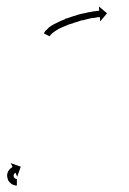

<svg xmlns="http://www.w3.org/2000/svg" viewBox="-20 -548 397 592"><path d="M117 -448Q117 -448 117 -448Q117 -448 117 -448Q117 -448 117 -448Q117 -448 117 -448Q118 -451 121 -454Q121 -454 121 -454Q121 -454 121 -454Q121 -454 121 -454Q121 -454 121 -454Q125 -458 129 -461Q129 -461 129 -461.5Q129 -462 129 -462Q129 -462 129 -462Q129 -462 129 -462Q134 -465 139 -469Q139 -469 139 -469Q139 -469 139 -469Q139 -469 139 -469Q139 -469 139 -469Q145 -473 152 -476Q152 -476 152 -476Q152 -476 152 -476Q152 -476 152 -476Q152 -476 152 -476Q159 -480 166 -483Q166 -483 166 -483Q166 -483 166 -483Q166 -483 166 -483Q166 -483 166 -483Q173 -486 181 -489Q181 -489 181 -489.5Q181 -490 181 -490Q181 -490 181 -490Q181 -490 181 -490Q189 -492 197 -495Q197 -495 197 -495Q197 -495 197 -495Q197 -495 197 -495Q197 -495 197 -495Q205 -498 213 -500Q213 -500 213 -500Q213 -500 213 -500Q213 -500 213 -500Q213 -500 213 -500Q221 -503 229 -505Q229 -505 229 -505Q229 -505 229 -505Q229 -505 229 -505Q229 -505 229 -505Q237 -507 244 -508Q244 -508 244 -508Q244 -508 244 -508Q244 -508 244 -508Q244 -508 244 -508Q251 -510 258 -511Q258 -511 258 -511Q258 -511 258 -511Q258 -511 258 -511Q258 -511 258 -511Q264 -512 269 -513Q269 -513 269 -513Q269 -513 269 -513Q269 -513 269 -513Q269 -513 269 -513Q274 -514 278 -514Q278 -514 278 -514Q278 -514 278 -514Q278 -514 278 -514Q278 -514 278 -514Q282 -515 284 -515Q284 -515 284 -515Q284 -515 284 -515Q284 -515 284 -515Q284 -515 284 -515Q285 -515 286 -515L285 -528L310 -507L289 -482L288 -495Q287 -495 286 -495Q286 -495 286 -495Q286 -495 286 -495Q286 -495 286 -495Q286 -495 286 -495Q284 -495 281 -495Q281 -495 281 -495Q281 -495 281 -495Q281 -495 281 -495Q281 -495 281 -495Q277 -494 272 -493Q272 -493 272 -493Q272 -493 272 -493Q272 -493 272 -493Q272 -493 272 -493Q267 -493 261 -492Q261 -492 261 -492Q261 -492 261 -492Q261 -492 261 -492Q261 -492 261 -492Q255 -490 248 -489Q248 -489 248 -489Q248 -489 249 -489Q249 -489 249 -489Q249 -489 249 -489Q242 -487 234 -485Q234 -485 234 -485Q234 -485 234 -486Q234 -486 234 -486Q234 -486 234 -486Q227 -484 219 -481Q219 -481 219 -481Q219 -481 219 -481Q219 -481 219 -481Q219 -481 219 -481Q211 -479 204 -476Q204 -476 204 -476Q204 -476 204 -476Q204 -476 204 -476Q204 -476 204 -476Q196 -474 188 -471Q188 -471 188 -471Q188 -471 188 -471Q189 -471 189 -471Q189 -471 189 -471Q181 -468 174 -465Q174 -465 174 -465Q174 -465 174 -465Q174 -465 174 -465Q174 -465 174 -465Q167 -462 161 -459Q161 -459 161 -459Q161 -459 161 -459Q161 -459 161 -459Q161 -459 161 -459Q155 -455 150 -452Q150 -452 150 -452Q150 -452 150 -452Q150 -452 150 -452Q150 -452 150 -452Q145 -449 142 -446Q142 -446 142 -446Q142 -446 142 -446Q142 -446 142 -446Q142 -446 142 -446Q139 -443 136 -441Q136 -441 136 -441Q136 -441 136 -441Q136 -441 136.5 -441Q137 -441 137 -441Q135 -439 134 -438Q134 -438 134 -438Q134 -438 134 -438Q134 -438 134 -438Q134 -438 134 -438Q134 -437 133 -436L115 -445Q116 -446 117 -448ZM31 24Q31 24 31 24Q31 24 31 24Q31 24 31 24Q31 24 31 24Q30 24 29 24Q29 24 29 24Q29 24 29 24Q28 24 28 24Q28 24 28 24Q27 24 25 23Q25 23 25 23Q25 23 25 23Q25 23 24.5 23Q24 23 24 23Q22 22 20 22Q20 22 20 21.5Q20 21 20 21Q20 21 19.5 21Q19 21 19 21Q17 20 15 19Q15 19 15 18.5Q15 18 14 18Q14 18 14 18Q14 18 14 18Q12 16 10 14Q10 14 9.5 14Q9 14 9 14Q9 14 9 13.5Q9 13 9 13Q7 11 5 8Q5 8 5 8Q5 8 5 8Q5 8 5 7.5Q5 7 5 7Q4 4 3 1Q3 1 3 1Q3 1 3 1Q3 0 3 0Q3 0 3 0Q2 -3 2 -6Q2 -6 2 -6.5Q2 -7 2 -7Q2 -7 2 -7Q2 -7 2 -7Q2 -11 3 -14Q3 -14 3 -14Q3 -14 3 -14Q3 -14 3 -14Q3 -14 3 -14Q4 -17 5 -20Q5 -20 5.5 -20Q6 -20 6 -20Q6 -21 6 -21Q6 -21 6 -21Q7 -23 9 -25Q9 -25 9 -25Q9 -25 9 -25Q9 -26 9 -26Q9 -26 9 -26Q11 -27 13 -29Q13 -29 13 -29Q13 -29 13 -29Q13 -29 13 -29Q13 -29 13 -29Q15 -30 16 -31Q16 -31 16 -31Q16 -31 16 -31Q16 -31 16 -31.5Q16 -32 16 -32Q17 -32 18 -33Q18 -33 18 -33Q18 -33 18 -33Q18 -33 18 -33Q18 -33 18 -33Q19 -33 19 -33L13 -45L44 -34L33 -3L28 -15Q28 -15 27 -15Q27 -15 27 -15Q27 -15 27 -15Q27 -15 27 -15Q27 -15 27 -15Q27 -15 27 -14Q27 -14 27 -14Q27 -14 27 -14Q27 -15 27 -15Q27 -15 27 -15Q26 -14 25 -14Q25 -14 25.5 -14Q26 -14 26 -14Q26 -14 26 -14Q26 -14 26 -14Q25 -13 24 -12Q24 -12 24 -12Q24 -12 24 -13Q24 -13 24.5 -13Q25 -13 25 -13Q24 -12 23 -11Q23 -11 23 -11Q23 -11 23 -11Q23 -11 23 -11Q23 -11 23 -11Q23 -10 22 -8Q22 -8 22 -8.5Q22 -9 22 -9Q22 -9 22 -9Q22 -9 22 -9Q22 -8 22 -6Q22 -6 22 -6Q22 -6 22 -6Q22 -6 22 -6.5Q22 -7 22 -7Q22 -5 22 -3Q22 -3 22 -3.5Q22 -4 22 -4Q22 -4 22 -4Q22 -4 22 -4Q23 -3 23 -1Q23 -1 23 -1Q23 -1 23 -1Q23 -2 23 -2Q23 -2 23 -2Q24 0 25 1Q25 1 25 1Q25 1 24 1Q24 0 24 0Q24 0 24 0Q25 1 26 2Q26 2 26 2Q26 2 26 2Q26 2 26 2Q26 2 26 2Q27 3 28 3Q28 3 28 3Q28 3 28 3Q28 3 28 3Q28 3 28 3Q29 3 30 4Q30 4 30 4Q30 4 30 4Q29 4 29 4Q29 4 29 4Q30 4 31 4Q31 4 31 4Q31 4 31 4Q31 4 31 4Q31 4 31 4Q31 4 32 4Q32 4 32 4Q32 4 32 4Q32 4 32 4Q32 4 32 4Q32 4 32 4V24Q32 24 31 24Z"/></svg>

Font: FRB American Cursive Just Arrows Light
Style: Italic
Weight: 300
Italic angle: -25°
Version: Version 2.0;Modular Font Editor K font №1